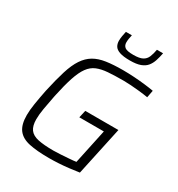

<svg xmlns="http://www.w3.org/2000/svg" viewBox="-211 -1048 1108 1194"><g transform="rotate(30 343.0 -451.5)"><path d="M320 8Q233 8 177 -4Q121 -16 94 -51.5Q67 -87 67 -155Q67 -191 74.5 -238Q82 -285 94 -345Q114 -436 133.5 -498.5Q153 -561 179 -600Q205 -639 240.5 -660Q276 -681 326.5 -688.5Q377 -696 447 -696Q484 -696 524.5 -693.5Q565 -691 604 -686.5Q643 -682 670 -677L660 -625Q631 -630 598 -633.5Q565 -637 535 -639Q505 -641 484 -641Q418 -641 371.5 -637.5Q325 -634 292.5 -620.5Q260 -607 237 -575.5Q214 -544 195.5 -488.5Q177 -433 158 -344Q146 -284 138.5 -239.5Q131 -195 131 -162Q131 -115 149.5 -89.5Q168 -64 210 -55Q252 -46 321 -46Q343 -46 372.5 -48Q402 -50 431 -52Q460 -54 480 -57L533 -306H357L369 -359H607L532 -10Q499 -5 461 -0.5Q423 4 387 6Q351 8 320 8ZM452 -769Q405 -769 378.5 -778Q352 -787 342 -803.5Q332 -820 332 -842Q332 -858 335 -875.5Q338 -893 342 -911H385Q381 -895 379 -881.5Q377 -868 377 -856Q377 -834 392 -822Q407 -810 453 -810Q497 -810 518.5 -821.5Q540 -833 549.5 -855.5Q559 -878 565 -911H609Q603 -880 594.5 -854Q586 -828 570.5 -809Q555 -790 527 -779.5Q499 -769 452 -769Z"/></g></svg>

Font: Saira Thin Light
Style: Italic
Weight: 300
Italic angle: -12°
Version: Version 1.101